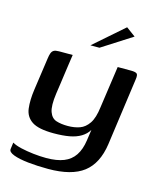

<svg xmlns="http://www.w3.org/2000/svg" viewBox="-105 -654 700 841"><g transform="rotate(15 244.5 -233.5)"><path d="M193 111Q144 111 102 106.5Q60 102 35 92.5Q10 83 12 69L16 39Q31 48 57 54Q83 60 113.5 63.5Q144 67 172 67Q220 67 251.5 54.5Q283 42 301 15Q319 -12 325 -54L332 -103Q320 -83 298.5 -70Q277 -57 247 -51.5Q217 -46 176 -46Q107 -46 77 -66Q47 -86 42.5 -123Q38 -160 45 -209L66 -356Q68 -371 71.5 -380.5Q75 -390 82.5 -394.5Q90 -399 106 -399H168Q164 -373 161 -351Q158 -329 155 -308.5Q152 -288 149 -265.5Q146 -243 142 -217Q134 -160 143.5 -133.5Q153 -107 175 -100Q197 -93 227 -93Q257 -93 281 -101.5Q305 -110 322 -135Q339 -160 345 -210L372 -399H433Q451 -399 458.5 -394Q466 -389 462 -365L420 -62Q407 28 353 69.5Q299 111 193 111ZM232 -460 367 -578 409 -547 273 -460Z"/></g></svg>

Font: Genos Thin Medium
Style: Italic
Weight: 500
Italic angle: -8°
Version: Version 1.010